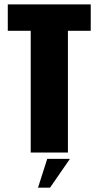

<svg xmlns="http://www.w3.org/2000/svg" viewBox="-20 -695 450 875"><path d="M120 0V-554.5H15.5V-675H393.5V-554.5H289.5V0ZM153.2 160.3 195.2 29.1H298.6L208 160.3Z"/></svg>

Font: Anybody Condensed ExtraBold
Style: Regular
Weight: 800
Width: 3
Designer: Tyler Finck
Foundry: Etcetera Type Company
Version: Version 1.010; ttfautohint (v1.8.3) -l 8 -r 50 -G 200 -x 14 